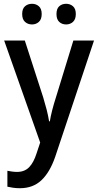

<svg xmlns="http://www.w3.org/2000/svg" viewBox="-20 -753 517 1013"><path d="M2 -539H111L208 -239Q218 -206 226 -175Q234 -144 239 -113H243Q247 -139 255.5 -172Q264 -205 275 -239L367 -539H476L271 75Q243 156 198.5 198Q154 240 85 240Q65 240 48.5 237.5Q32 235 19 232V148Q29 150 42.5 152Q56 154 70 154Q110 154 134 129Q158 104 173 56L192 -1ZM97 -679Q97 -707 112 -720Q127 -733 149 -733Q170 -733 185 -720Q200 -707 200 -679Q200 -651 185 -637.5Q170 -624 149 -624Q127 -624 112 -637.5Q97 -651 97 -679ZM278 -679Q278 -707 292.5 -720Q307 -733 329 -733Q350 -733 365 -720Q380 -707 380 -679Q380 -651 365 -637.5Q350 -624 329 -624Q307 -624 292.5 -637.5Q278 -651 278 -679Z"/></svg>

Font: Noto Sans Gurmukhi SemiCondensed Medium
Style: Regular
Weight: 500
Width: 4
Designer: Jelle Bosma - Monotype Design Team
Foundry: Monotype Imaging Inc.
Version: Version 2.004; ttfautohint (v1.8.4.7-5d5b)